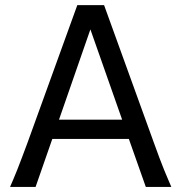

<svg xmlns="http://www.w3.org/2000/svg" viewBox="-20 -733 721 753"><path d="M334.5 -617.7 211.4 -263.7H459ZM19.5 0Q25.9 -14.6 32.7 -30.8Q39.6 -46.9 47.6 -67.1Q55.7 -87.4 65.4 -113.3Q75.2 -139.2 87.9 -173.3L283.2 -712.9H388.2L583.5 -173.3Q595.7 -139.2 605.5 -113.3Q615.2 -87.4 623.5 -67.1Q631.8 -46.9 638.7 -30.8Q645.5 -14.6 651.9 0H551.8L485.4 -188H185.1L119.6 0Z"/></svg>

Font: Andika Viet
Style: Regular
Weight: 400
Designer: Victor Gaultney, Annie Olsen, Julie Remington, Don Collingsworth, Eric Hays, Becca Hirsbrunner
Foundry: SIL International
Version: Version 5.000